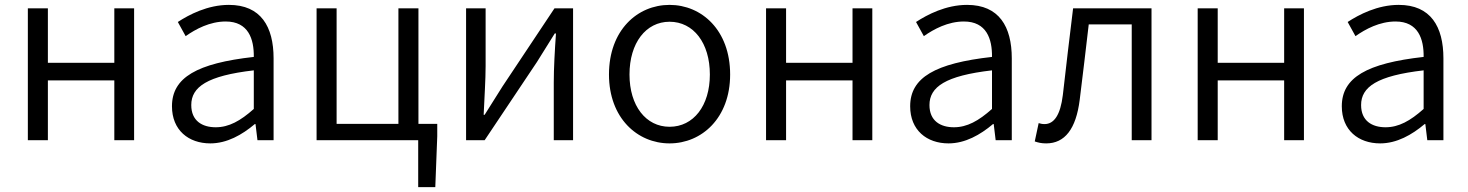

<svg xmlns="http://www.w3.org/2000/svg" viewBox="-20 -574 6011 786"><path d="M94 0H176V-245H448V0H529V-540H448V-317H176V-540H94Z M841 13C909 13 971 -22 1023 -66H1026L1034 0H1100V-335C1100 -465 1048 -554 917 -554C830 -554 754 -514 708 -484L740 -426C781 -455 839 -486 904 -486C997 -486 1020 -414 1019 -341C787 -315 684 -257 684 -139C684 -41 752 13 841 13ZM863 -53C808 -53 763 -79 763 -144C763 -218 828 -264 1019 -286V-128C964 -79 917 -53 863 -53Z M1692 192H1762L1770 -16V-67H1693V-540H1611V-67H1358V-540H1276V0H1692Z M1888 0H1964L2178 -320C2199 -353 2230 -403 2251 -437H2256C2251 -366 2247 -294 2247 -236V0H2326V-540H2250L2037 -220C2016 -187 1985 -137 1964 -104H1960C1963 -174 1968 -247 1968 -304V-540H1888Z M2721 13C2853 13 2969 -91 2969 -269C2969 -450 2853 -554 2721 -554C2589 -554 2473 -450 2473 -269C2473 -91 2589 13 2721 13ZM2721 -55C2624 -55 2557 -141 2557 -269C2557 -398 2624 -485 2721 -485C2819 -485 2886 -398 2886 -269C2886 -141 2819 -55 2721 -55Z M3116 0H3198V-245H3470V0H3551V-540H3470V-317H3198V-540H3116Z M3863 13C3931 13 3993 -22 4045 -66H4048L4056 0H4122V-335C4122 -465 4070 -554 3939 -554C3852 -554 3776 -514 3730 -484L3762 -426C3803 -455 3861 -486 3926 -486C4019 -486 4042 -414 4041 -341C3809 -315 3706 -257 3706 -139C3706 -41 3774 13 3863 13ZM3885 -53C3830 -53 3785 -79 3785 -144C3785 -218 3850 -264 4041 -286V-128C3986 -79 3939 -53 3885 -53Z M4263 13C4339 13 4385 -46 4400 -165C4413 -269 4425 -371 4437 -474H4613V0H4694V-540H4373C4358 -422 4345 -304 4331 -185C4321 -103 4295 -66 4256 -66C4246 -66 4239 -68 4232 -70L4216 5C4231 10 4243 13 4263 13Z M4883 0H4965V-245H5237V0H5318V-540H5237V-317H4965V-540H4883Z M5630 13C5698 13 5760 -22 5812 -66H5815L5823 0H5889V-335C5889 -465 5837 -554 5706 -554C5619 -554 5543 -514 5497 -484L5529 -426C5570 -455 5628 -486 5693 -486C5786 -486 5809 -414 5808 -341C5576 -315 5473 -257 5473 -139C5473 -41 5541 13 5630 13ZM5652 -53C5597 -53 5552 -79 5552 -144C5552 -218 5617 -264 5808 -286V-128C5753 -79 5706 -53 5652 -53Z"/></svg>

Font: ChiuKong Gothic CL Normal
Style: Regular
Weight: 350
Designer: Ryoko NISHIZUKA 西塚涼子 (kana, bopomofo & ideographs); Paul D. Hunt (Latin, Greek & Cyrillic); Sandoll Communications 산돌커뮤니
Foundry: Adobe
Version: Version 1.300